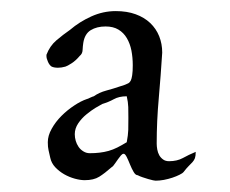

<svg xmlns="http://www.w3.org/2000/svg" viewBox="-20 -735 408 341"><path d="M112.8 -496.6Q112.8 -490.7 114.5 -484.9Q116.2 -479 119.6 -474.1Q123 -469.2 128.2 -466.1Q133.3 -462.9 139.6 -462.9Q148.9 -462.9 157 -463.9Q165 -464.8 172.9 -467Q180.7 -469.2 188.5 -473.1Q196.3 -477.1 205.1 -482.4Q207.5 -495.1 207.8 -504.2Q208 -513.2 208 -525.4Q208 -536.1 207.8 -544.9Q207.5 -553.7 205.1 -564Q191.4 -564 182.1 -558.8Q172.9 -553.7 161.6 -550.3Q157.7 -548.3 149.7 -543.5Q141.6 -538.6 133.3 -531.7Q125 -524.9 118.9 -515.9Q112.8 -506.8 112.8 -496.6ZM64.9 -482.4Q64.9 -494.1 71.8 -506.3Q78.6 -518.6 89.1 -529.1Q99.6 -539.6 111.8 -547.6Q124 -555.7 134.3 -559.1Q134.8 -559.1 136.5 -559.8Q138.2 -560.5 140.1 -561.5Q142.1 -562.5 144 -563.2Q146 -564 146.5 -564Q156.2 -570.8 168.9 -574.2Q181.6 -577.6 192.9 -581.5L200.7 -584Q204.6 -585.4 207.5 -586.9Q210.4 -588.4 212.2 -591.8Q213.9 -595.2 214.8 -601.6Q215.8 -607.9 215.8 -619.1Q215.8 -632.8 213.4 -645.3Q210.9 -657.7 205.3 -667.2Q199.7 -676.8 190.4 -682.4Q181.2 -688 167.5 -688Q151.9 -688 141.1 -681.4Q130.4 -674.8 127.9 -658.7Q127 -652.8 126.7 -646.2Q126.5 -639.6 121.6 -635.7Q114.7 -627.4 107.2 -622.6Q99.6 -617.7 96.2 -616.7Q92.8 -615.7 89.4 -615.2Q85.9 -614.7 83 -614.7Q76.2 -614.7 71.8 -616.7Q67.9 -619.1 65.2 -625.2Q62.5 -631.3 62.5 -635.3V-637.7Q68.4 -653.3 80.1 -663.3Q91.8 -673.3 104.5 -682.1Q121.1 -696.3 142.1 -705.8Q163.1 -715.3 185.5 -715.3Q205.6 -715.3 220.9 -709.7Q236.3 -704.1 246.8 -694.1Q257.3 -684.1 262.7 -670.7Q268.1 -657.2 268.1 -641.6Q265.6 -601.6 262 -560.8Q258.3 -520 258.3 -480Q258.3 -475.1 259.3 -469.5Q260.3 -463.9 262.9 -459.2Q265.6 -454.6 269.8 -451.7Q273.9 -448.7 280.3 -448.7Q294.4 -448.7 304.7 -454.3Q314.9 -460 327.6 -465.3Q327.6 -458 326.2 -454.1Q324.7 -450.2 321.8 -447Q318.8 -443.8 314.9 -439.9Q311 -436 306.2 -429.7Q304.2 -427.2 298.8 -424.6Q293.5 -421.9 286.1 -419.4Q278.8 -417 271 -415.5Q263.2 -414.1 256.3 -414.1Q255.4 -414.1 251.7 -414.8Q248 -415.5 243.2 -417Q238.3 -418.5 233.2 -420.2Q228 -421.9 224.6 -423.8Q220.7 -423.8 217.3 -429.7Q213.9 -435.5 210.9 -442.9Q208 -450.2 205.1 -456.1Q202.1 -461.9 199.7 -461.9Q197.3 -461.9 194.8 -459Q192.4 -456.1 189.7 -452.4Q187 -448.7 184.6 -445.1Q182.1 -441.4 180.7 -439.9L178.2 -438Q166 -427.2 156.2 -421.1Q146.5 -415 130.4 -415Q122.6 -415 112.8 -417.7Q103 -420.4 94 -425.5Q85 -430.7 78.1 -438Q71.3 -445.3 69.3 -454.6Q67.4 -462.9 66.2 -468.3Q64.9 -473.6 64.9 -482.4Z"/></svg>

Font: IM FELL French Canon
Style: Regular
Weight: 400
Designer: Igino Marini
Foundry: Igino Marini,
Version: 3.00